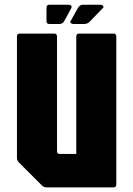

<svg xmlns="http://www.w3.org/2000/svg" viewBox="-20 -812 577 832"><path d="M181.5 0Q170 0 161.5 -8.5L61.5 -108.5Q53.5 -116.5 53.5 -128.5V-654Q53.5 -666.5 66 -666.5H214.5Q227 -666.5 227 -654V-157Q227 -145 239 -145H310.5V-654Q310.5 -666.5 323 -666.5H471.5Q484 -666.5 484 -654V-12.5Q484 0 471.5 0ZM298 -708Q291.5 -708 287.2 -711.8Q283 -715.5 285.5 -720L318 -778Q326 -791.5 339 -791.5H414Q422 -791.5 426.2 -787Q430.5 -782.5 426.5 -778L370.5 -720Q360 -708 345.5 -708ZM194 -708Q181.5 -708 181.5 -720V-778Q181.5 -791.5 194 -791.5H277Q284.5 -791.5 288.2 -787.5Q292 -783.5 289.5 -778L258 -720Q251 -708 237 -708Z"/></svg>

Font: Jaro 24pt
Style: Regular
Weight: 400
Designer: Agyei Archer, Celine Hurka, Mirko Velimirović
Version: Version 1.000